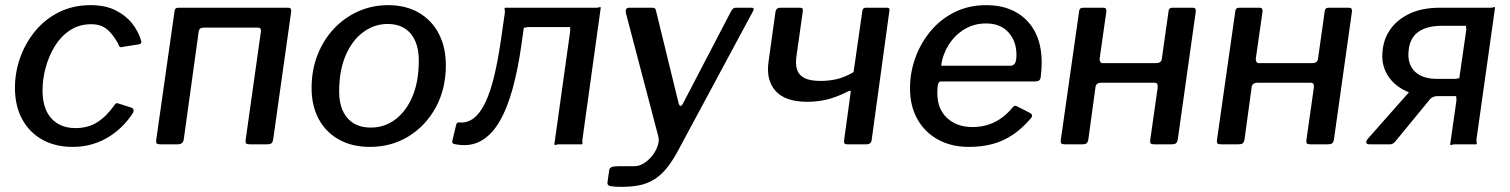

<svg xmlns="http://www.w3.org/2000/svg" viewBox="-20 -560 5861 745"><path d="M331 -540Q388 -540 427.5 -520.5Q467 -501 492 -470Q517 -439 528 -401Q529 -395 527.5 -392.5Q526 -390 519 -388L450 -377Q446 -376 443 -380.5Q440 -385 438 -392Q424 -416 409.5 -432.5Q395 -449 377.5 -457.5Q360 -466 334 -466Q287 -466 251.5 -442.5Q216 -419 192.5 -380.5Q169 -342 157 -297Q145 -252 145 -210Q145 -139 179 -101Q213 -63 273 -63Q322 -63 358 -86Q394 -109 427 -156Q432 -162 441 -158L491 -142Q495 -141 497.5 -135.5Q500 -130 496 -122Q481 -98 458.5 -74.5Q436 -51 407 -32Q378 -13 341.5 -1.5Q305 10 262 10Q194 10 143.5 -18.5Q93 -47 65.5 -98.5Q38 -150 38 -219Q38 -280 58.5 -337Q79 -394 117 -440Q155 -486 209.5 -513Q264 -540 331 -540Z M602 0Q591 0 588 -3.5Q585 -7 586 -16L657 -515Q658 -530 672 -530H1099Q1111 -530 1110 -516L1040 -19Q1038 -8 1033 -4Q1028 0 1017 0H949Q938 0 935 -3.5Q932 -7 933 -16L992 -435Q994 -443 991 -448Q988 -453 980 -453H772Q763 -453 758 -450Q753 -447 751 -438L693 -19Q690 0 670 0Z M1415 10Q1346 10 1295 -18.5Q1244 -47 1216.5 -98.5Q1189 -150 1189 -218Q1189 -289 1212.5 -348Q1236 -407 1277 -450Q1318 -493 1371.5 -516.5Q1425 -540 1486 -540Q1555 -540 1605.5 -510.5Q1656 -481 1683 -428.5Q1710 -376 1710 -307Q1710 -215 1671 -143.5Q1632 -72 1565.5 -31Q1499 10 1415 10ZM1419 -65Q1472 -65 1514 -96.5Q1556 -128 1580.5 -186Q1605 -244 1605 -325Q1605 -392 1573.5 -429.5Q1542 -467 1484 -467Q1432 -467 1389 -435Q1346 -403 1321 -344.5Q1296 -286 1296 -205Q1296 -139 1328 -102Q1360 -65 1419 -65Z M1743 -1Q1733 -3 1735 -13L1750 -76Q1752 -86 1762 -85Q1794 -82 1819.5 -102.5Q1845 -123 1864.5 -165Q1884 -207 1898.5 -268.5Q1913 -330 1924 -407L1939 -511Q1939 -520 1938 -525Q1937 -530 1941 -530H2293Q2302 -530 2306 -532Q2310 -534 2311 -530L2240 -19Q2239 -11 2240 -5.5Q2241 0 2237 0H2150Q2142 0 2137 2Q2132 4 2131 0L2192 -436Q2193 -445 2192 -450Q2191 -455 2195 -455H2032Q2024 -455 2019 -453Q2014 -451 2013 -455L2003 -385Q1990 -292 1969 -215.5Q1948 -139 1917 -86.5Q1886 -34 1843 -11.5Q1800 11 1743 -1Z M2392 165Q2364 165 2350 162.5Q2336 160 2337 149L2344 99Q2345 92 2353 88.5Q2361 85 2378 85H2440Q2461 85 2480 72.5Q2499 60 2512.5 42Q2526 24 2532.5 4Q2539 -16 2534 -32L2409 -508Q2404 -530 2421 -530H2511Q2524 -530 2525 -520L2613 -160Q2616 -149 2621 -149Q2626 -149 2632 -162L2816 -515Q2820 -523 2824.5 -526.5Q2829 -530 2835 -530H2896Q2910 -530 2901 -515L2608 30Q2586 70 2563.5 96.5Q2541 123 2515.5 138Q2490 153 2460 159Q2430 165 2392 165Z M3268 0Q3260 0 3257 -3.5Q3254 -7 3255 -14L3281 -203Q3282 -211 3272 -206Q3224 -182 3187.5 -173.5Q3151 -165 3113 -165Q3027 -165 2989.5 -207Q2952 -249 2962 -320L2989 -514Q2992 -530 3007 -530H3084Q3091 -530 3093.5 -527Q3096 -524 3095 -516L3070 -339Q3066 -310 3073 -289Q3080 -268 3102 -257Q3124 -246 3164 -246Q3195 -246 3225 -252.5Q3255 -259 3292 -280L3326 -517Q3328 -530 3339 -530H3422Q3434 -530 3431 -518L3362 -15Q3359 0 3342 0Z M3739 10Q3671 10 3619.5 -18.5Q3568 -47 3539.5 -98Q3511 -149 3511 -217Q3511 -279 3532 -336.5Q3553 -394 3591.5 -440Q3630 -486 3684.5 -513Q3739 -540 3807 -540Q3873 -540 3921 -513.5Q3969 -487 3995.5 -437.5Q4022 -388 4022 -317Q4022 -304 4021 -289.5Q4020 -275 4018 -260Q4017 -252 4012 -248Q4007 -244 3997 -244H3631Q3623 -244 3620 -233.5Q3617 -223 3617 -199Q3617 -137 3655 -102Q3693 -67 3753 -67Q3800 -67 3839 -86Q3878 -105 3911 -145Q3916 -150 3920 -149.5Q3924 -149 3929 -146L3976 -122Q3990 -115 3981 -102Q3946 -61 3909 -36.5Q3872 -12 3830.5 -1Q3789 10 3739 10ZM3901 -305Q3911 -305 3917.5 -313.5Q3924 -322 3924 -348Q3924 -400 3893 -434.5Q3862 -469 3806 -469Q3759 -469 3721.5 -446Q3684 -423 3660.5 -385Q3637 -347 3632 -305Z M4112 0Q4101 0 4098 -3.5Q4095 -7 4096 -16L4167 -515Q4168 -530 4182 -530H4262Q4274 -530 4273 -516L4247 -334Q4246 -326 4249 -320.5Q4252 -315 4259 -315H4467Q4475 -315 4481 -319Q4487 -323 4488 -331L4514 -515Q4515 -530 4529 -530H4609Q4621 -530 4620 -516L4550 -19Q4548 -8 4543 -4Q4538 0 4527 0H4459Q4448 0 4445 -3.5Q4442 -7 4443 -16L4472 -220Q4473 -229 4470.5 -234Q4468 -239 4459 -239H4252Q4244 -239 4238.5 -235.5Q4233 -232 4231 -224L4203 -19Q4201 -8 4196 -4Q4191 0 4180 0Z M4718 0Q4707 0 4704 -3.5Q4701 -7 4702 -16L4773 -515Q4774 -530 4788 -530H4868Q4880 -530 4879 -516L4853 -334Q4852 -326 4855 -320.5Q4858 -315 4865 -315H5073Q5081 -315 5087 -319Q5093 -323 5094 -331L5120 -515Q5121 -530 5135 -530H5215Q5227 -530 5226 -516L5156 -19Q5154 -8 5149 -4Q5144 0 5133 0H5065Q5054 0 5051 -3.5Q5048 -7 5049 -16L5078 -220Q5079 -229 5076.5 -234Q5074 -239 5065 -239H4858Q4850 -239 4844.5 -235.5Q4839 -232 4837 -224L4809 -19Q4807 -8 4802 -4Q4797 0 4786 0Z M5607 0 5631 -168Q5632 -177 5630.5 -182Q5629 -187 5633 -187H5529Q5488 -187 5453 -199.5Q5418 -212 5392.5 -234.5Q5367 -257 5354 -288Q5341 -319 5344 -355Q5347 -406 5374 -445Q5401 -484 5449.5 -507Q5498 -530 5567 -530H5763Q5771 -530 5775.5 -532Q5780 -534 5781 -530L5709 -19Q5709 -11 5710 -5.5Q5711 0 5707 0H5626Q5618 0 5613 2Q5608 4 5607 0ZM5294 0Q5283 0 5281.5 -6Q5280 -12 5287 -21L5470 -228L5558 -187Q5537 -187 5527 -173L5394 -11Q5389 -5 5384 -2.5Q5379 0 5373 0ZM5556 -254H5624Q5633 -254 5637 -256Q5641 -258 5642 -254L5669 -441Q5670 -450 5668.5 -455Q5667 -460 5671 -460H5575Q5515 -460 5481 -434.5Q5447 -409 5445 -353Q5443 -307 5472 -280.5Q5501 -254 5556 -254Z"/></svg>

Font: Libre Franklin Medium
Style: Italic
Weight: 500
Italic angle: -8°
Designer: Pablo Impallari, Rodrigo Fuenzalida, Nhung Nguyen
Foundry: Impallari Type
Version: Version 3.000